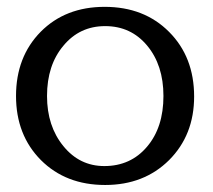

<svg xmlns="http://www.w3.org/2000/svg" viewBox="-20 -525 611 550"><path d="M401.4 -105Q448.2 -160.2 448.2 -250Q448.2 -338.4 401.4 -394.5Q355 -450.2 281.2 -450.2Q208 -450.2 161.6 -394Q114.7 -338.4 114.7 -250Q114.7 -163.6 161.6 -106.4Q208 -49.3 278.8 -49.3Q354.5 -49.3 401.4 -105ZM464.4 -433.6Q536.1 -361.8 536.1 -248.5Q536.1 -138.2 464.4 -66.4Q392.6 4.9 281.2 4.9Q168.5 4.9 97.2 -66.4Q25.9 -138.2 25.9 -250Q25.9 -362.3 96.7 -434.1Q167.5 -505.4 279.8 -505.4Q393.1 -505.4 464.4 -433.6Z"/></svg>

Font: inglobal
Style: Regular
Weight: 400
Designer: Andrey Kochetov, Denis Davydov, Evgeny Yurtaev
Foundry: inglobal
Version: Version 1.00 September 25, 2014, initial release